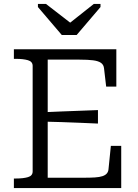

<svg xmlns="http://www.w3.org/2000/svg" viewBox="-20 -962 705 982"><path d="M296 -783H372L494 -926V-942H460L311 -824L365 -826L215 -942H174V-926ZM600 -216V0H51V-49H62Q99 -49 123 -56Q147 -63 147 -85V-625Q147 -647 123 -654Q99 -661 62 -661H51V-710H575V-519H523L512 -613Q510 -631 496.5 -640.5Q483 -650 456.5 -653.5Q430 -657 387 -657H224V-53H410Q442 -53 465.5 -54.5Q489 -56 504 -61Q519 -66 526.5 -75Q534 -84 535 -97L547 -216ZM202 -388Q249 -390 295.5 -392Q342 -394 388.5 -395.5Q435 -397 481 -399V-330Q435 -332 388.5 -334Q342 -336 295.5 -337.5Q249 -339 202 -340Z"/></svg>

Font: Roboto Serif 20pt Light
Style: Regular
Weight: 300
Version: Version 1.008